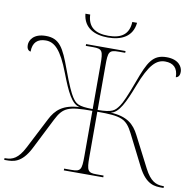

<svg xmlns="http://www.w3.org/2000/svg" viewBox="-93 -975 1086 1069"><g transform="rotate(10 450.5 -440.0)"><path d="M450 -771C525 -771 588 -800 596 -880H569C566 -809 523 -781 450 -781C377 -781 334 -809 331 -880H304C312 -800 375 -771 450 -771ZM0 0H10C48 0 98 0 145 -92L234 -268C272 -343 301 -354 436 -354V-98C436 -21 431 -10 378 -10H337V0H560V-10H518C471 -10 464 -21 464 -98V-354C600 -354 629 -343 667 -268L756 -92C803 0 853 0 891 0H901V-10H895C856 -10 824 -24 790 -90L700 -265C672 -320 632 -358 538 -362C584 -370 614 -435 652 -534C700 -660 739 -695 788 -695C834 -695 861 -671 861 -619C879 -622 883 -639 883 -653C883 -680 861 -720 792 -720C714 -720 689 -672 647 -557C616 -472 596 -428 583 -410C560 -378 548 -365 464 -364V-615C464 -693 468 -704 525 -704H560V-714H337V-704H379C431 -704 436 -693 436 -615V-364C353 -365 340 -377 318 -410C306 -428 285 -472 254 -557C212 -672 187 -720 109 -720C40 -720 18 -680 18 -653C18 -639 22 -622 40 -619C40 -671 67 -695 113 -695C162 -695 201 -660 249 -534C287 -435 317 -370 363 -362C269 -358 229 -320 201 -265L111 -90C77 -24 45 -10 6 -10H0Z"/></g></svg>

Font: Noto Serif Display Thin
Style: Regular
Weight: 100
Designer: Monotype Design Team
Foundry: Monotype Imaging Inc.
Version: Version 2.009